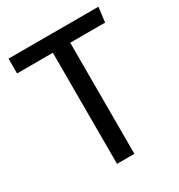

<svg xmlns="http://www.w3.org/2000/svg" viewBox="-165 -799 847 910"><g transform="rotate(-30 258.5 -344.5)"><path d="M507 -689 497 -608H306V0H211V-608H15V-689Z"/></g></svg>

Font: Fira Sans
Style: Regular
Weight: 400
Designer: Carrois Corporate & Edenspiekermann AG
Foundry: Carrois Corporate GbR & Edenspiekermann AG
Version: Version 4.106;PS 004.106;hotconv 1.0.70;makeotf.lib2.5.58329